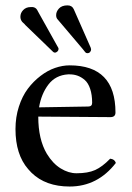

<svg xmlns="http://www.w3.org/2000/svg" viewBox="-20 -678 487 708"><path d="M124 -282.2 305.2 -285.2Q319.8 -285.2 319.8 -298.8Q319.8 -328.6 312.5 -350.3Q305.2 -372.1 292.5 -383.1Q279.8 -394 266.1 -398.9Q252.4 -403.8 236.8 -403.8H231Q185.1 -400.9 158.7 -366.5Q132.3 -332 124 -282.2ZM386.2 -92.8Q402.8 -91.3 407.2 -77.1Q339.8 9.8 236.8 9.8Q148.4 9.8 96.2 -41Q94.2 -43 90.1 -47.6Q85.9 -52.2 84 -54.2Q37.1 -107.9 37.1 -202.1Q37.1 -246.1 49.6 -284.7Q62 -323.2 82.5 -350.6Q103 -377.9 129.2 -397.9Q155.3 -418 182.9 -427.5Q210.4 -437 236.8 -437Q405.8 -437 405.8 -263.2Q405.8 -246.1 387.2 -246.1L121.1 -248Q121.1 -164.1 152.8 -110.8Q174.8 -74.7 203.9 -56.9Q232.9 -39.1 262.2 -39.1Q304.2 -39.1 330.8 -51Q357.4 -63 386.2 -92.8ZM55.2 -616.2Q55.2 -630.4 65.7 -641.1Q76.2 -651.9 92.8 -651.9H101.1Q111.8 -650.4 117.2 -641.1Q117.7 -640.1 119.1 -637.5Q120.6 -634.8 121.1 -633.8L190.9 -508.8Q191.4 -507.8 192.9 -505.4Q194.3 -502.9 194.8 -502Q195.8 -501 195.8 -498Q195.8 -491.7 191.2 -487.8Q186.5 -483.9 183.1 -483.9Q178.7 -483.9 175.8 -486.8L73.2 -585.9Q71.8 -587.9 70.1 -589.6Q68.4 -591.3 65.9 -593.5Q63.5 -595.7 62 -597.2Q55.2 -605.5 55.2 -616.2ZM187 -622.1Q187 -635.3 197.5 -646.7Q208 -658.2 229 -658.2Q245.6 -658.2 252 -644L312 -507.8Q312.5 -506.8 313.5 -504.4Q314.5 -502 314.9 -501Q315.9 -498 315.9 -495.1Q315.9 -491.2 312.5 -486.6Q309.1 -481.9 301.8 -481.9Q297.9 -481.9 294.9 -484.9Q293.5 -486.8 290 -491Q286.6 -495.1 285.2 -497.1L192.9 -606Q187 -611.8 187 -622.1Z"/></svg>

Font: Common Serif
Style: Regular
Weight: 400
Designer: Philipp H. Poll, Khaled Hosny
Foundry: Stefan Peev, Context Ltd.
Version: Version 1.026